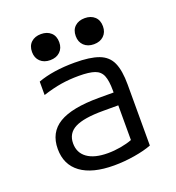

<svg xmlns="http://www.w3.org/2000/svg" viewBox="-132 -824 864 941"><g transform="rotate(-20 300.0 -354.0)"><path d="M304 10Q191 10 131 -34Q71 -78 71 -160Q71 -246 138 -286.5Q205 -327 346 -327H423V-338Q423 -388 412 -415Q401 -442 372.5 -452Q344 -462 290 -462Q241 -462 197.5 -455Q154 -448 101 -431V-501Q180 -530 293 -530Q373 -530 418.5 -513Q464 -496 482.5 -454.5Q501 -413 501 -340V-22Q465 -8 411 1Q357 10 304 10ZM423 -260H343Q243 -260 197 -236.5Q151 -213 151 -160Q151 -111 188.5 -84Q226 -57 296 -57Q329 -57 363 -63Q397 -69 423 -79ZM186 -582Q154 -582 134.5 -600.5Q115 -619 115 -650Q115 -682 134.5 -700Q154 -718 186 -718Q218 -718 237.5 -700Q257 -682 257 -650Q257 -619 237.5 -600.5Q218 -582 186 -582ZM414 -582Q382 -582 362.5 -600.5Q343 -619 343 -650Q343 -682 362.5 -700Q382 -718 414 -718Q446 -718 465.5 -700Q485 -682 485 -650Q485 -619 465.5 -600.5Q446 -582 414 -582Z"/></g></svg>

Font: M PLUS Code Latin 60
Style: Regular
Weight: 400
Width: 7
Monospace: yes
Designer: Coji Morishita
Foundry: UNDERFOREST DESIGN
Version: Version 1.005; ttfautohint (v1.8.3)